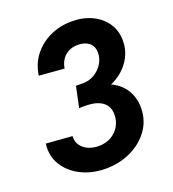

<svg xmlns="http://www.w3.org/2000/svg" viewBox="-134 -830 847 941"><g transform="rotate(-20 289.5 -360.0)"><path d="M258.3 7.8Q188.2 7.8 131.7 -19.9Q75.3 -47.6 44.9 -96.4Q14.5 -145.1 22.4 -208.5L158.2 -198.1Q156.7 -168.6 171.3 -148.6Q186 -128.5 210.3 -118.3Q234.7 -108.2 262.8 -108.2Q300.3 -108.2 328.3 -124.3Q356.3 -140.5 371.8 -167.4Q387.4 -194.4 387.4 -226.8Q387.4 -256.4 375.2 -274.1Q363 -291.8 344.7 -300.9Q326.4 -310.1 307 -313.1Q287.5 -316.1 272.4 -316.1H235.6L258.2 -424H294.7Q328 -424 355.5 -440.6Q383 -457.2 399.2 -483.6Q415.4 -510 415.4 -539.2Q415.4 -574.3 392.7 -591.9Q370 -609.6 335.4 -609.6Q306.2 -609.6 284.9 -597.9Q263.7 -586.3 251 -566.5Q238.4 -546.8 235 -522.3L103.9 -532.9Q112.6 -593.1 147.1 -636.8Q181.6 -680.4 233.4 -704.2Q285.2 -728 346 -728Q404.7 -728 450.9 -706.1Q497.2 -684.1 523.8 -644.9Q550.4 -605.7 550.4 -553.6Q550.4 -510.5 532.2 -473.3Q513.9 -436.1 481.9 -408.5Q450 -380.9 408.4 -365.7Q366.9 -350.5 320.1 -351.3L320.5 -389.3Q385.1 -390.3 429.9 -367.5Q474.6 -344.7 497.9 -304.8Q521.2 -264.9 521.2 -214.7Q521.2 -149.4 485.2 -99.1Q449.2 -48.8 389.4 -20.5Q329.7 7.8 258.3 7.8Z"/></g></svg>

Font: Reddit Sans
Style: Italic
Weight: 400
Italic angle: -11.25°
Designer: Stephen Hutchings
Version: Version 1.013